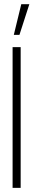

<svg xmlns="http://www.w3.org/2000/svg" viewBox="-20 -910 162 930"><path d="M46.9 -741.2 83 -889.6H122.1L74.2 -741.2ZM41 0V-681.6H80.1V0Z"/></svg>

Font: Post No Bills Colombo Light
Style: Regular
Weight: 300
Designer: Kosala Senevirathne, Siva Puranthara, Lasantha Premarathna, Tharique Azeez
Foundry: Mooniak
Version: Version 1.220 ; ttfautohint (v1.6)